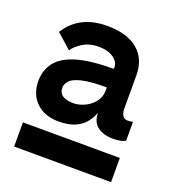

<svg xmlns="http://www.w3.org/2000/svg" viewBox="-98 -791 592 649"><g transform="rotate(20 198.0 -466.0)"><path d="M135 -352Q84 -352 54 -381Q24 -410 24 -458Q24 -496 45.5 -524.5Q67 -553 116.5 -568Q166 -583 250 -583V-589Q250 -608 230 -622Q210 -636 177 -636Q143 -636 119 -620.5Q95 -605 86 -590L33 -637Q56 -674 92.5 -693Q129 -712 180 -712Q252 -712 290.5 -679.5Q329 -647 329 -588V-469Q329 -449 338.5 -440Q348 -431 372 -437V-369Q365 -365 354 -362.5Q343 -360 329 -360Q294 -360 272.5 -375.5Q251 -391 250 -425Q250 -425 245.5 -414Q241 -403 229 -388Q217 -373 194 -362.5Q171 -352 135 -352ZM372 -220 23 -221V-308L372 -307ZM160 -427Q180 -427 200.5 -436.5Q221 -446 235 -463.5Q249 -481 249 -504V-516Q189 -516 159 -508.5Q129 -501 118.5 -489Q108 -477 108 -464Q108 -445 122 -436Q136 -427 160 -427Z"/></g></svg>

Font: Inclusive Sans Medium
Style: Regular
Weight: 500
Designer: Olivia King
Foundry: Olivia King
Version: Version 2.004